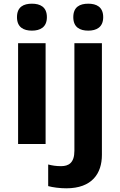

<svg xmlns="http://www.w3.org/2000/svg" viewBox="-20 -780 650 1040"><path d="M153 -760C108 -760 72 -743 72 -687C72 -632 108 -614 153 -614C197 -614 234 -632 234 -687C234 -743 197 -760 153 -760ZM377 -687C377 -632 413 -614 458 -614C502 -614 539 -632 539 -687C539 -743 502 -760 458 -760C413 -760 377 -743 377 -687ZM227 -546H78V0H227ZM339 240C479 240 532 159 532 59V-546H383V37C383 103 351 120 311 120C284 120 265 117 241 111V228C265 235 305 240 339 240Z"/></svg>

Font: Noto Traditional Nushu
Style: Bold
Weight: 700
Designer: LIU Zhao
Foundry: LiuZhao Studio
Version: Version 2.003